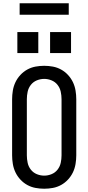

<svg xmlns="http://www.w3.org/2000/svg" viewBox="-20 -1145 540 1173"><path d="M250 8Q223 8 196.5 3Q170 -2 146.5 -15Q123 -28 104.5 -48Q86 -68 74.5 -92Q63 -116 58.5 -143Q54 -170 54 -196V-539Q54 -565 58.5 -592Q63 -619 74.5 -643Q86 -667 104.5 -687Q123 -707 146.5 -720Q170 -733 196.5 -738Q223 -743 250 -743Q277 -743 303.5 -738Q330 -733 353.5 -720Q377 -707 395.5 -687Q414 -667 425.5 -643Q437 -619 441.5 -592Q446 -565 446 -539V-196Q446 -170 441.5 -143Q437 -116 425.5 -92Q414 -68 395.5 -48Q377 -28 353.5 -15Q330 -2 303.5 3Q277 8 250 8ZM250 -72Q273 -72 295 -81Q317 -90 331.5 -108.5Q346 -127 351 -150Q356 -173 356 -196V-539Q356 -562 351 -585Q346 -608 331.5 -626.5Q317 -645 295 -654Q273 -663 250 -663Q227 -663 205 -654Q183 -645 168.5 -626.5Q154 -608 149 -585Q144 -562 144 -539V-196Q144 -173 149 -150Q154 -127 168.5 -108.5Q183 -90 205 -81Q227 -72 250 -72ZM286 -821V-949H414V-821ZM86 -821V-949H214V-821ZM100 -1055V-1125H400V-1055Z"/></svg>

Font: Iosevka SS04 Medium
Style: Regular
Weight: 500
Monospace: yes
Designer: Belleve Invis
Foundry: Belleve Invis
Version: Version 19.0.0; ttfautohint (v1.8.4)